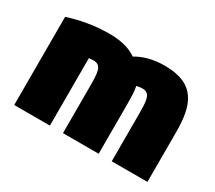

<svg xmlns="http://www.w3.org/2000/svg" viewBox="-110 -774 1129 1006"><g transform="rotate(30 455.0 -271.5)"><path d="M270 15V-393C279 -394 288 -395 298 -395C349 -395 349 -349 349 -254V15H565V-292C565 -317 564 -366 558 -391C569 -394 582 -396 593 -396C644 -396 644 -349 644 -256V15H860V-286C860 -450 821 -558 635 -558C559 -558 504 -539 465 -515C434 -537 385 -558 301 -558C210 -558 121 -541 54 -518V15Z"/></g></svg>

Font: Repo ExtraBlack
Style: Regular
Weight: 400
Designer: Stefan Peev
Foundry: Context Ltd
Version: Version 001.502